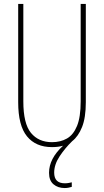

<svg xmlns="http://www.w3.org/2000/svg" viewBox="-20 -734 526 971"><path d="M254 139Q254 193 308 193Q319 193 329 191Q339 189 343 188V211Q337 213 327.5 215Q318 217 307 217Q273 217 250.5 198Q228 179 228 140Q228 68 299 3Q274 10 243 10Q161 10 116.5 -44.5Q72 -99 72 -217V-714H98V-221Q98 -109 136.5 -62Q175 -15 243 -15Q286 -15 318.5 -33.5Q351 -52 369.5 -97Q388 -142 388 -221V-714H414V-217Q414 -139 395 -91.5Q376 -44 345 -20Q309 15 281.5 56.5Q254 98 254 139Z"/></svg>

Font: Noto Sans Telugu ExtraCondensed Thin
Style: Regular
Weight: 100
Width: 2
Designer: Jelle Bosma - Monotype Design Team
Foundry: Monotype Imaging Inc.
Version: Version 2.005; ttfautohint (v1.8.4.7-5d5b)